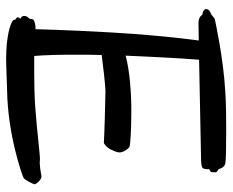

<svg xmlns="http://www.w3.org/2000/svg" viewBox="-84 -654 738 609"><g transform="rotate(90 284.5 -349.0)"><path d="M564 -91C563 -96 548 -114 538 -112C528 -110 499 -105 489 -107C478 -109 402 -98 315 -92C285 -90 247 -89 210 -89H157C154 -124 153 -170 153 -215C153 -247 153 -277 154 -303C246 -315 269 -315 269 -315C294 -315 425 -311 430 -310C436 -309 446 -319 451 -327C455 -335 463 -349 463 -360C463 -372 450 -391 443 -392C438 -393 402 -397 337 -397C321 -397 303 -397 284 -396C284 -396 206 -393 156 -379C158 -426 164 -556 169 -612L471 -618C500 -618 508 -620 512 -623C512 -623 517 -626 516 -644C523 -647 525 -650 525 -650C526 -654 526 -660 526 -664C526 -664 526 -669 516 -674C511 -693 499 -695 499 -695C492 -697 452 -698 399 -698C360 -698 314 -698 269 -695C163 -689 46 -663 41 -662C35 -661 32 -653 21 -649C11 -644 9 -641 8 -634C8 -634 7 -625 27 -622C32 -610 52 -610 52 -610L108 -611C88 -463 81 -306 81 -306C81 -306 74 -178 72 -92L71 -93C62 -94 44 -90 42 -86C42 -86 39 -83 39 -74C29 -66 30 -56 30 -56C30 -56 31 -47 39 -46C34 -39 34 -36 34 -36C34 -36 35 -33 42 -29C41 -21 50 -18 50 -18C73 -6 120 -2 120 -2C133 -1 148 0 164 0C193 0 227 -2 266 -3C407 -5 536 -51 543 -55C550 -58 564 -86 564 -91Z"/></g></svg>

Font: Oregano
Style: Regular
Weight: 400
Designer: Astigmatic (AOETI)
Foundry: Astigmatic (AOETI)
Version: Version 1.000